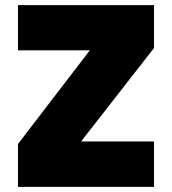

<svg xmlns="http://www.w3.org/2000/svg" viewBox="-20 -728 670 748"><path d="M296 -177H580V0H50V-167L330 -532H50V-708H580V-541Z"/></svg>

Font: Poppins Black A&M
Style: Regular
Weight: 900
Designer: Ninad Kale (Devanagari), Jonny Pinhorn (Latin)
Foundry: Indian Type Foundry
Version: 4.004